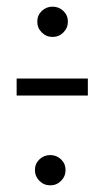

<svg xmlns="http://www.w3.org/2000/svg" viewBox="-20 -557 315 577"><path d="M163.5 -13.5Q150 0 131 0Q112 0 98.5 -13.5Q85 -27 85 -46Q85 -65 98.5 -78Q112 -91 131 -91Q150 -91 163.5 -78Q177 -65 177 -46Q177 -27 163.5 -13.5ZM170.5 -459.5Q157 -446 138 -446Q119 -446 105.5 -459.5Q92 -473 92 -492Q92 -511 105.5 -524Q119 -537 138 -537Q157 -537 170.5 -524Q184 -511 184 -492Q184 -473 170.5 -459.5ZM244 -270H30V-321H244Z"/></svg>

Font: Economica
Style: Regular
Weight: 400
Designer: Vicente Lamonaca
Foundry: Vicente Lamonaca
Version: Version 1.101